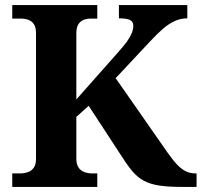

<svg xmlns="http://www.w3.org/2000/svg" viewBox="-20 -734 792 754"><path d="M28.1 0V-53H58.5Q75.9 -53 90 -58.1Q104.2 -63.2 112.8 -75.7Q121.4 -88.1 121.4 -110.2V-605.2Q121.4 -626.5 113.4 -638.6Q105.4 -650.8 92.1 -655.9Q78.8 -661 62 -661H28.1V-714H362.1V-661H336.9Q320.7 -661 307.8 -655.7Q294.9 -650.4 287.3 -638Q279.8 -625.6 279.8 -602.9V-343.5L444.5 -529.5Q465.9 -553.3 478.6 -571Q491.2 -588.7 497.4 -603.8Q503.5 -618.8 503.5 -632.4Q503.5 -648.9 490.7 -655.4Q477.8 -662 447 -662V-714H715.6V-662Q688.5 -662 664.8 -650.8Q641.1 -639.6 618.5 -619.7Q596 -599.9 571.7 -573.8L434.2 -427L636 -137.7Q657.3 -107 674.7 -88.4Q692.1 -69.9 709.5 -61.4Q726.8 -53 747.7 -53H752V0H691.7Q639.4 0 604.6 -5.5Q569.8 -10.9 545.6 -23.8Q521.5 -36.7 502.4 -58.6Q483.3 -80.4 462 -113.8L328.3 -318.4L279.8 -275V-111.1Q279.8 -89.4 288.2 -76.5Q296.6 -63.6 311.3 -58.3Q325.9 -53 342.7 -53H362.1V0Z"/></svg>

Font: Noto Serif Malayalam
Style: Regular
Weight: 400
Designer: Indian type Foundry, Jelle Bosma, Monotype Design Team
Foundry: Monotype Imaging Inc.
Version: Version 2.103